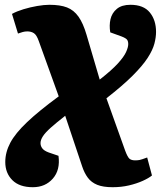

<svg xmlns="http://www.w3.org/2000/svg" viewBox="-20 -551 671 801"><path d="M117 230Q61 230 31.5 200.5Q2 171 2 125Q2 84 23 44.5Q44 5 93 -41.5Q142 -88 225 -149L142 -379Q133 -405 121.5 -412.5Q110 -420 94 -420Q84 -420 75 -417.5Q66 -415 55 -411L30 -493Q50 -504 78 -512.5Q106 -521 135 -526Q164 -531 186 -531Q231 -531 259.5 -520Q288 -509 307.5 -481.5Q327 -454 341 -406L396 -219Q446 -258 471.5 -286Q497 -314 506 -334Q515 -354 515 -367Q515 -379 510 -385.5Q505 -392 487 -399L440 -416Q435 -445 441 -471Q447 -497 467.5 -514Q488 -531 524 -531Q579 -531 605 -499Q631 -467 631 -418Q631 -395 624 -368.5Q617 -342 596 -309.5Q575 -277 533.5 -235.5Q492 -194 424 -141L502 77Q512 104 520 111Q528 118 544 118Q554 118 562 116.5Q570 115 594 106L614 181Q601 192 575.5 203.5Q550 215 518 222.5Q486 230 450 230Q410 230 385.5 220Q361 210 346.5 190.5Q332 171 323 144L252 -68Q215 -39 192 -18.5Q169 2 159 17.5Q149 33 149 46Q149 58 156.5 68Q164 78 183 85L224 99Q232 158 200.5 194Q169 230 117 230Z"/></svg>

Font: Literata Black
Style: Italic
Weight: 900
Italic angle: -2°
Designer: Latin by Veronika Burian and Jose Scaglione. Greek by Irene Vlachou. Cyrillic by Vera Evstafieva
Foundry: TypeTogether
Version: Version 3.002